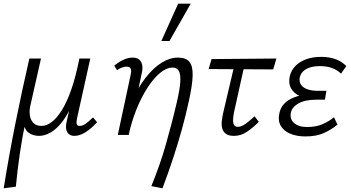

<svg xmlns="http://www.w3.org/2000/svg" viewBox="-30 -731 1902 1040"><path d="M-10 289Q18 114 53.5 -63Q89 -240 129 -414H192L134 -157Q128 -130 132 -105Q136 -80 151.5 -64.5Q167 -49 195 -49Q222 -49 250 -70Q278 -91 305.5 -135Q333 -179 357 -248.5Q381 -318 400 -414H437Q407 -267 365.5 -174Q324 -81 277 -38Q230 5 180 5Q167 5 152 1Q137 -3 124 -13Q111 -23 104 -40.5Q97 -58 100 -84L108 -71Q90 14 77 103.5Q64 193 56 280ZM373 5Q356 5 344.5 -3.5Q333 -12 329 -29.5Q325 -47 331 -72L408 -414H459L387 -89Q383 -69 385.5 -59Q388 -49 402 -49Q418 -49 435 -61.5Q452 -74 474 -95L496 -69Q463 -33 432 -14Q401 5 373 5Z M790 277Q815 215 834 160.5Q853 106 868 53Q883 0 897.5 -55Q912 -110 927 -174Q944 -246 946.5 -287.5Q949 -329 938.5 -347Q928 -365 905 -365Q872 -365 837 -336Q802 -307 769 -256Q736 -205 709.5 -139.5Q683 -74 667 0H622Q646 -99 681 -177Q716 -255 758 -309Q800 -363 845 -391Q890 -419 933 -419Q978 -419 996.5 -395.5Q1015 -372 1013.5 -320.5Q1012 -269 993 -184Q977 -109 956.5 -35Q936 39 910 119Q884 199 850 289ZM608 0 678 -327Q680 -335 680.5 -345Q681 -355 676 -362.5Q671 -370 655 -370Q643 -370 629 -364.5Q615 -359 604 -351L589 -375Q612 -395 638 -407Q664 -419 688 -419Q714 -419 726.5 -406Q739 -393 741 -373Q743 -353 737 -331L667 0ZM844 -509 935 -711H1003L888 -509Z M1237 5Q1208 5 1193 -6.5Q1178 -18 1173.5 -36.5Q1169 -55 1171.5 -76Q1174 -97 1178 -116L1247 -409H1301L1237 -120Q1233 -98 1232.5 -81Q1232 -64 1238 -54Q1244 -44 1258 -44Q1278 -44 1300.5 -60.5Q1323 -77 1349 -101L1372 -71Q1339 -38 1306.5 -16.5Q1274 5 1237 5ZM1100 -357 1116 -411 1467 -414 1450 -355Z M1624 8Q1577 8 1541.5 -7Q1506 -22 1490 -51Q1474 -80 1484 -121Q1496 -172 1549.5 -197.5Q1603 -223 1684 -223L1681 -194Q1634 -194 1598 -209Q1562 -224 1546.5 -252.5Q1531 -281 1540 -320Q1548 -351 1570.5 -374Q1593 -397 1628.5 -410Q1664 -423 1709 -423Q1755 -423 1789 -410Q1823 -397 1846 -373L1817 -332Q1800 -350 1771 -361.5Q1742 -373 1702 -373Q1658 -373 1629.5 -357.5Q1601 -342 1594 -313Q1589 -289 1600.5 -272Q1612 -255 1636 -247Q1660 -239 1692 -239H1738L1730 -191H1684Q1622 -191 1587 -171Q1552 -151 1546 -122Q1538 -87 1562.5 -65Q1587 -43 1634 -43Q1682 -43 1717.5 -58.5Q1753 -74 1779 -96L1798 -56Q1764 -28 1723.5 -10Q1683 8 1624 8Z"/></svg>

Font: Ysabeau Office
Style: Italic
Weight: 400
Italic angle: -12°
Designer: Christian Thalmann (Catharsis Fonts)
Version: Version 2.001;gftools[0.9.30]; featfreeze: tnum,lnum,ss02